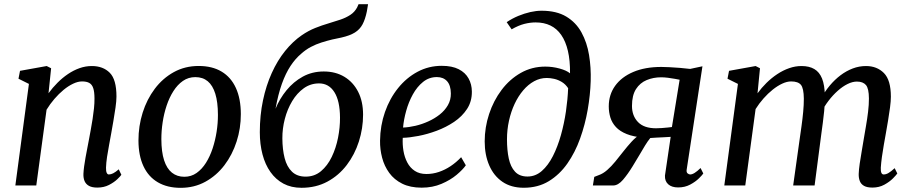

<svg xmlns="http://www.w3.org/2000/svg" viewBox="-20 -882 4338 913"><path d="M210.7 -438.6Q230 -465.1 253.5 -488.6Q276.9 -512.1 303.4 -530Q329.9 -547.9 358.5 -558Q387 -568 416.7 -568Q469.8 -568 501.8 -536.1Q533.8 -504.3 533.8 -422.8Q533.8 -401.6 529.3 -370.6Q524.9 -339.6 519.2 -306.8Q513.5 -274 508.7 -247Q504.3 -222 498.8 -193Q493.3 -164.1 489 -135.8Q484.8 -107.5 484.1 -84.8Q483.8 -67.9 487.5 -60.1Q491.1 -52.4 497.6 -52.4Q507.2 -52.4 518.3 -58Q529.4 -63.6 544.6 -76.8L557.1 -50.9Q553.5 -44.8 538 -29.9Q522.5 -15.1 498.2 -2.5Q473.9 10 442.5 10Q418.2 10 403.5 2.1Q388.8 -5.9 382.4 -20.4Q376 -35 376.7 -55.3Q377.4 -70.5 380 -90.5Q382.6 -110.4 386.7 -132.7Q390.8 -155.1 395.2 -177.7Q399.6 -200.3 403.4 -220.6Q407.3 -241.7 411.8 -266Q416.3 -290.3 420.3 -316Q424.3 -341.7 426.9 -366.6Q429.5 -391.6 429.3 -413.8Q429.2 -445.6 423.3 -463Q417.5 -480.4 404.6 -487.6Q391.8 -494.8 370.1 -494.8Q350.3 -494.8 327.7 -484Q305 -473.3 282.4 -454.7Q259.7 -436 238.8 -411.7Q217.8 -387.3 201.4 -360.3L152.5 0H53L117.5 -483L67.9 -507.7L75.2 -545.2L202 -568L223.1 -557.4Z M924.7 -568.3Q989.3 -568.3 1033.8 -541.5Q1078.4 -514.8 1101.7 -463.7Q1125.1 -412.7 1125.2 -339.7Q1125.4 -271.9 1105.1 -209Q1084.9 -146.1 1047.2 -96.4Q1009.4 -46.8 956.6 -17.8Q903.8 11.2 839 11.2Q775.7 11.2 730.8 -15Q685.8 -41.2 662.3 -91.5Q638.7 -141.8 638.4 -213.4Q638.3 -282.4 658.3 -346.1Q678.4 -409.8 716.1 -459.9Q753.7 -509.9 806.6 -539.1Q859.6 -568.3 924.7 -568.3ZM908.9 -515.3Q875.8 -515.3 849.8 -497.2Q823.8 -479.1 804.5 -448.6Q785.1 -418.1 772.3 -379.7Q759.5 -341.3 753.4 -300.2Q747.2 -259.1 747.3 -220.4Q747.5 -159.5 760.3 -119.9Q773.2 -80.2 797.6 -60.8Q822.1 -41.4 856.7 -41.4Q889 -41.4 914.7 -59.4Q940.3 -77.4 959.5 -107.9Q978.6 -138.4 991.2 -176.7Q1003.7 -214.9 1010.1 -255.9Q1016.4 -296.9 1016.3 -335.6Q1016.2 -396.6 1003.8 -436.3Q991.5 -476 967.9 -495.6Q944.2 -515.3 908.9 -515.3Z M1730.2 -862 1724.4 -827.3Q1716.8 -790.4 1704 -766.3Q1691.2 -742.1 1667.6 -727.4Q1644 -712.6 1602.9 -703.3Q1593.5 -701.3 1582.6 -699Q1571.8 -696.7 1559.9 -694.2Q1534.1 -688 1508.4 -679.8Q1482.7 -671.7 1458.2 -658.8Q1433.7 -645.9 1411.1 -625.5Q1384.6 -603.2 1361.5 -568.4Q1338.4 -533.5 1320.4 -483.4Q1302.5 -433.3 1290.2 -364.9Q1309.7 -412.6 1342.5 -452.8Q1375.2 -493 1419.8 -517.6Q1464.4 -542.1 1519.7 -542.1Q1575.5 -542.1 1617.5 -516.9Q1659.5 -491.6 1683 -445.6Q1706.5 -399.6 1706.5 -336.8Q1706.5 -271.4 1686.6 -209.2Q1666.7 -147 1628.9 -97.3Q1591 -47.5 1536.7 -18.2Q1482.4 11 1413.6 11Q1364.9 11 1328 -8.7Q1291.2 -28.5 1266.1 -64Q1241 -99.4 1228.3 -147.6Q1215.5 -195.8 1215.5 -253.2Q1215.5 -333.6 1230.5 -404.6Q1245.4 -475.5 1272.3 -534.8Q1299.1 -594.1 1335.7 -639.6Q1372.3 -685.1 1415.3 -714.6Q1446.8 -736.1 1478.8 -748.9Q1510.9 -761.7 1541.5 -770.6Q1572.1 -779.6 1598.7 -788.7Q1625.2 -797.7 1645.7 -811.1Q1666.3 -824.4 1678.3 -846.8L1685 -862ZM1497.3 -485.4Q1456.9 -485.4 1424.5 -462.3Q1392.2 -439.2 1369.3 -401Q1346.4 -362.8 1334.4 -316.6Q1322.4 -270.4 1322.7 -224.1Q1323 -171.3 1333.5 -130.2Q1344 -89.1 1368.4 -65.6Q1392.8 -42.1 1433.6 -42.1Q1475.6 -42.1 1506.5 -68.1Q1537.3 -94 1557.5 -135.9Q1577.7 -177.8 1587.4 -226.9Q1597.1 -276 1596.8 -322.7Q1596.4 -402.3 1570 -443.9Q1543.7 -485.4 1497.3 -485.4Z M2195.1 -96Q2181.4 -76 2151.6 -50.9Q2121.9 -25.9 2079.5 -7.8Q2037.1 10.4 1985 10.4Q1930.7 10.4 1892.5 -8.6Q1854.4 -27.6 1831 -59.8Q1807.5 -92.1 1797.1 -131.9Q1786.6 -171.7 1787.2 -212.9Q1788.1 -285.2 1810.6 -349.4Q1833.2 -413.7 1872.9 -463Q1912.5 -512.3 1965.6 -540.7Q2018.6 -569 2080.7 -569Q2129.7 -569 2161.2 -552.9Q2192.7 -536.9 2208.1 -509Q2223.6 -481.2 2223.8 -446.7Q2224.3 -399.6 2200.9 -363.9Q2177.5 -328.1 2139.3 -302.4Q2101.1 -276.8 2056.6 -260.2Q2012.1 -243.6 1969.3 -235.5Q1926.5 -227.3 1895.2 -226.6Q1893.4 -195.2 1898.5 -164.7Q1903.6 -134.2 1916.8 -109.2Q1929.9 -84.2 1952.4 -69.4Q1974.8 -54.6 2007.6 -54.6Q2038.1 -54.6 2067.1 -64.4Q2096.2 -74.2 2123 -92.1Q2149.8 -110 2172.8 -134.5ZM2057.4 -515.5Q2020.4 -515.5 1991.8 -492.5Q1963.2 -469.5 1943.1 -433Q1923 -396.5 1911.5 -354.9Q1899.9 -313.2 1896.6 -275.5Q1924.3 -276.5 1955.5 -283.8Q1986.8 -291.1 2016.7 -304.7Q2046.6 -318.2 2071.1 -337.5Q2095.5 -356.9 2109.9 -382Q2124.3 -407.2 2123.9 -437.6Q2123.5 -476.5 2105.8 -496Q2088.1 -515.5 2057.4 -515.5Z M2470.5 10.8Q2410.6 10.8 2369.2 -17.5Q2327.9 -45.8 2306.4 -95.6Q2284.8 -145.5 2284.8 -209.6Q2284.8 -276.3 2305.8 -339.8Q2326.7 -403.3 2365.1 -454.3Q2403.5 -505.3 2456.4 -535.3Q2509.3 -565.3 2572.9 -565.3Q2607.8 -565.3 2641.1 -556.1Q2674.3 -547 2690.6 -533.3Q2691.2 -594.7 2680.5 -640.1Q2669.8 -685.6 2648.9 -715.7Q2628.1 -745.8 2597.5 -760.6Q2567 -775.4 2527.3 -775.4Q2501.1 -775.4 2473.1 -768.3Q2445.1 -761.1 2412.9 -742.5L2389.4 -776.6Q2415.5 -794.2 2444.6 -806.3Q2473.7 -818.3 2502 -824.7Q2530.3 -831 2555 -831Q2626.4 -831 2672.8 -803.1Q2719.1 -775.2 2745.2 -727.6Q2771.3 -680 2781.1 -620.3Q2790.9 -560.6 2788.9 -496.7Q2786.9 -430.7 2774.6 -360.1Q2762.3 -289.5 2738.6 -223.5Q2715 -157.4 2678 -104.5Q2640.9 -51.6 2589.6 -20.4Q2538.2 10.8 2470.5 10.8ZM2488.3 -42.6Q2526.4 -42.6 2556.6 -69.1Q2586.7 -95.6 2609.3 -140Q2631.8 -184.5 2647.3 -239.5Q2662.7 -294.5 2671.2 -352.4Q2679.6 -410.3 2681.6 -462.6Q2669.1 -481.6 2651.5 -492.2Q2634 -502.8 2615.3 -507Q2596.6 -511.2 2579.9 -511.2Q2548.3 -511.2 2519.9 -495.7Q2491.5 -480.2 2468 -452.5Q2444.4 -424.8 2427.1 -388Q2409.9 -351.2 2400.4 -308.2Q2390.8 -265.1 2390.8 -219.2Q2390.8 -168.2 2399.3 -128.4Q2407.8 -88.5 2429.1 -65.6Q2450.4 -42.6 2488.3 -42.6Z M3311.3 -83 3324.3 -57.1Q3320.1 -50.3 3303.8 -34.1Q3287.5 -17.9 3262.1 -4.3Q3236.8 9.3 3204.8 9.3Q3174 9.3 3157.4 -5.8Q3140.8 -20.9 3142 -47L3169.2 -231.2Q3156.3 -230.2 3138.5 -229.4Q3120.7 -228.7 3103 -227.7Q3085.3 -226.7 3072.3 -225.7Q3060.2 -211.1 3047.2 -189.8Q3034.1 -168.6 3019.6 -143.3Q3005 -118.1 2988.2 -91.2Q2965.5 -54 2942.4 -27Q2919.2 0 2895.5 0H2799.3L2805.9 -40.9L2826.7 -49Q2847.5 -56.1 2867.2 -73.4Q2887 -90.7 2906 -114Q2925 -137.2 2944 -161.6Q2963.1 -186 2982.5 -207.3Q3002 -228.6 3022.6 -242.1L3042.2 -227.4Q2992.9 -231.4 2960.3 -244.5Q2927.7 -257.6 2909.1 -277.6Q2890.4 -297.7 2882.6 -322.8Q2874.8 -348 2874.8 -376.1Q2874.8 -431.6 2905 -473.8Q2935.2 -515.9 2991.3 -539.8Q3047.4 -563.7 3124.9 -563.7Q3139.7 -563.7 3163.5 -562.5Q3187.2 -561.2 3213.5 -559.2Q3239.8 -557.2 3261.7 -554.3L3320.3 -566.8L3245.3 -75.4Q3243.3 -62.9 3249.6 -57.6Q3256 -52.4 3261.7 -52.4Q3271.3 -52.4 3283.3 -59.9Q3295.3 -67.3 3311.3 -83ZM3175.1 -277.9 3211.8 -502.8Q3204.8 -504.2 3189.4 -507.1Q3173.9 -510 3156.1 -512.2Q3138.2 -514.4 3123.6 -514.4Q3086.7 -514.4 3055 -501.2Q3023.4 -488.1 3004.3 -458.4Q2985.2 -428.6 2985.2 -378.3Q2985.2 -331.4 3013.7 -301.7Q3042.2 -272 3099.7 -272Q3111.3 -272 3126.9 -273.1Q3142.5 -274.3 3156.2 -275.7Q3169.9 -277 3175.1 -277.9Z M3593.9 -557.4 3582.2 -438.3Q3601.1 -464.5 3625 -488Q3648.9 -511.5 3676.2 -529.6Q3703.5 -547.7 3732.6 -557.8Q3761.7 -568 3791.3 -568Q3828.1 -568 3852.4 -553.6Q3876.7 -539.3 3889.1 -508.4Q3901.5 -477.4 3902.4 -426.9Q3902.5 -422 3902.4 -416.7Q3902.2 -411.3 3902 -406Q3901.8 -400.6 3901.1 -394.7L3885.3 -415.6Q3902.9 -447.9 3926.2 -475.7Q3949.5 -503.4 3976.9 -524.1Q4004.4 -544.8 4034.9 -556.4Q4065.4 -568 4098 -568Q4150 -568 4183.2 -534.7Q4216.3 -501.4 4216.3 -422.1Q4216.3 -401.6 4212.3 -371.1Q4208.3 -340.7 4202.8 -307.9Q4197.3 -275.1 4192.3 -247Q4187.8 -221.6 4182.7 -192.9Q4177.6 -164.1 4173.7 -136Q4169.9 -107.8 4168.4 -84.8Q4167.7 -67.9 4171.2 -60.1Q4174.6 -52.4 4182.1 -52.4Q4193.1 -52.4 4204.8 -59.2Q4216.6 -66.1 4234.3 -82.3L4246.9 -57.1Q4242.1 -49.9 4226.3 -33.8Q4210.5 -17.7 4185.5 -3.9Q4160.5 10 4128.4 10Q4103.2 10 4088.8 1.9Q4074.4 -6.2 4068.7 -20.8Q4062.9 -35.3 4063.3 -54.6Q4064 -75.5 4068.1 -103.9Q4072.2 -132.4 4077.7 -163.4Q4083.2 -194.3 4087.7 -222.9Q4092.2 -250.1 4098 -283.2Q4103.8 -316.3 4107.9 -350.3Q4112 -384.3 4111.9 -413.8Q4111.7 -461.2 4097.8 -477.6Q4083.8 -494.1 4054.6 -494.1Q4033.9 -494.1 4010.5 -482.6Q3987 -471.1 3963.7 -450.3Q3940.3 -429.6 3919.6 -402.4Q3898.9 -375.3 3883.7 -344L3902.9 -403.3Q3901.8 -380 3899 -352.6Q3896.2 -325.3 3892.7 -298.2Q3889.3 -271.1 3885.8 -247L3853.6 0H3751.7L3782.6 -220.6Q3786.8 -248.8 3791.4 -282.4Q3796.1 -316 3799.3 -350Q3802.5 -383.9 3802.4 -413Q3801.9 -462.2 3788.6 -478.5Q3775.3 -494.8 3741.8 -494.8Q3722.4 -494.8 3700.1 -484.5Q3677.7 -474.2 3654.7 -455.9Q3631.8 -437.7 3610.8 -413.9Q3589.8 -390.2 3573 -363.4L3523.9 0H3424.2L3489 -483L3439.4 -507.7L3446.7 -545.2L3573.2 -568Z"/></svg>

Font: Merriweather Light
Style: Italic
Weight: 300
Italic angle: -7.8°
Designer: Eben Sorkin
Foundry: Eben Sorkin
Version: Version 2.101